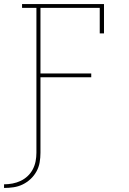

<svg xmlns="http://www.w3.org/2000/svg" viewBox="-20 -755 640 949"><path d="M0 174V156Q21 156 42 152Q63 148 82 139Q101 130 116.5 115.5Q132 101 142 82Q152 63 156 42Q160 21 160 0V-716H89V-735H494V-590H473V-716H180V-392H431V-373H180V0Q180 24 176 47.5Q172 71 160.5 92Q149 113 131.5 129.5Q114 146 92.5 156.5Q71 167 47.5 170.5Q24 174 0 174Z"/></svg>

Font: Iosevka Slab Thin Extended
Style: Regular
Weight: 100
Width: 7
Monospace: yes
Designer: Belleve Invis
Foundry: Belleve Invis
Version: Version 11.1.1; ttfautohint (v1.8.3)